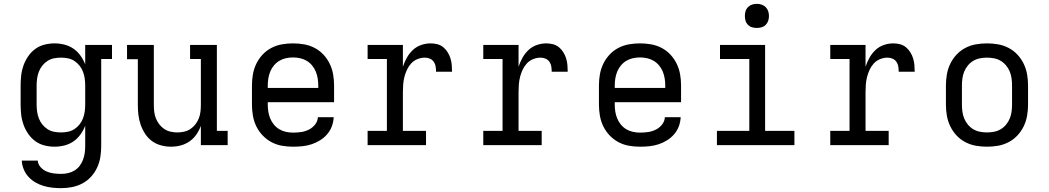

<svg xmlns="http://www.w3.org/2000/svg" viewBox="-20 -753 5440 996"><path d="M297 223Q274 223 251 220.5Q228 218 206 211.5Q184 205 163.5 193Q143 181 127.5 164Q112 147 103 125Q94 103 93 80H176Q177 99 190.5 114Q204 129 221.5 136.5Q239 144 258.5 146.5Q278 149 297 149Q315 149 333 145Q351 141 366.5 131.5Q382 122 393 107.5Q404 93 410.5 76Q417 59 419.5 41Q422 23 422 5V-101Q413 -77 397.5 -55.5Q382 -34 361 -19.5Q340 -5 314.5 1.5Q289 8 263 8Q237 8 211 1.5Q185 -5 163.5 -20.5Q142 -36 126.5 -58.5Q111 -81 102 -106Q93 -131 90 -157.5Q87 -184 87 -210V-310Q87 -336 90 -362.5Q93 -389 102 -414Q111 -439 126.5 -461.5Q142 -484 163.5 -499.5Q185 -515 211 -521.5Q237 -528 263 -528Q289 -528 314.5 -521.5Q340 -515 361 -500.5Q382 -486 397.5 -464.5Q413 -443 422 -419V-520H561V-447H505V5Q505 34 500.5 62Q496 90 484 116Q472 142 452.5 163.5Q433 185 407.5 198.5Q382 212 354 217.5Q326 223 297 223ZM296 -66Q314 -66 332 -69.5Q350 -73 365.5 -83Q381 -93 392.5 -107.5Q404 -122 410.5 -139Q417 -156 419.5 -174Q422 -192 422 -210V-310Q422 -328 419.5 -346Q417 -364 410.5 -381Q404 -398 392.5 -412.5Q381 -427 365.5 -437Q350 -447 332 -450.5Q314 -454 296 -454Q278 -454 260 -450.5Q242 -447 226.5 -437Q211 -427 199.5 -412.5Q188 -398 181.5 -381Q175 -364 172.5 -346Q170 -328 170 -310V-210Q170 -192 172.5 -174Q175 -156 181.5 -139Q188 -122 199.5 -107.5Q211 -93 226.5 -83Q242 -73 260 -69.5Q278 -66 296 -66Z M867 8Q841 8 815 1Q789 -6 768 -21.5Q747 -37 732.5 -59.5Q718 -82 709.5 -106.5Q701 -131 698 -157.5Q695 -184 695 -210V-446H639V-520H778V-210Q778 -192 780 -174Q782 -156 788.5 -139.5Q795 -123 806 -108.5Q817 -94 832 -84Q847 -74 864.5 -70Q882 -66 900 -66Q918 -66 935.5 -70Q953 -74 968 -84Q983 -94 994 -108.5Q1005 -123 1011.5 -139.5Q1018 -156 1020 -174Q1022 -192 1022 -210V-447H966V-520H1105V-74H1161V0H1022V-100Q1013 -76 998.5 -55Q984 -34 963 -19.5Q942 -5 917.5 1.5Q893 8 867 8Z M1500 8Q1471 8 1442.5 3Q1414 -2 1388.5 -15.5Q1363 -29 1342.5 -50.5Q1322 -72 1309.5 -98Q1297 -124 1292 -152.5Q1287 -181 1287 -210V-310Q1287 -339 1292 -367.5Q1297 -396 1309.5 -422Q1322 -448 1342 -469.5Q1362 -491 1388 -504.5Q1414 -518 1442.5 -523Q1471 -528 1500 -528Q1529 -528 1557.5 -523Q1586 -518 1612 -504.5Q1638 -491 1658 -469.5Q1678 -448 1690.5 -422Q1703 -396 1708 -367.5Q1713 -339 1713 -310V-223H1369V-210Q1369 -191 1372 -173Q1375 -155 1382 -138Q1389 -121 1401 -106.5Q1413 -92 1429 -82.5Q1445 -73 1463.5 -69Q1482 -65 1500 -65Q1521 -65 1542 -68Q1563 -71 1582 -80.5Q1601 -90 1614.5 -107Q1628 -124 1629 -145H1711Q1710 -121 1701.5 -98Q1693 -75 1677 -56.5Q1661 -38 1640 -25Q1619 -12 1596 -4.5Q1573 3 1549 5.5Q1525 8 1500 8ZM1631 -297V-310Q1631 -328 1628 -346.5Q1625 -365 1618 -382Q1611 -399 1599 -413.5Q1587 -428 1571 -437.5Q1555 -447 1537 -451Q1519 -455 1500 -455Q1481 -455 1463 -451Q1445 -447 1429 -437.5Q1413 -428 1401 -413.5Q1389 -399 1382 -382Q1375 -365 1372 -346.5Q1369 -328 1369 -310V-297Z M1887 0V-74H1987V-447H1887V-520H2070V-407Q2078 -431 2090.5 -453.5Q2103 -476 2121.5 -493.5Q2140 -511 2164.5 -519.5Q2189 -528 2214 -528Q2232 -528 2249 -523.5Q2266 -519 2279.5 -508Q2293 -497 2302.5 -481.5Q2312 -466 2317 -449.5Q2322 -433 2323.5 -415.5Q2325 -398 2325 -381H2242Q2242 -394 2240 -407.5Q2238 -421 2230.5 -432Q2223 -443 2210.5 -448.5Q2198 -454 2184 -454Q2165 -454 2146 -446.5Q2127 -439 2113.5 -424.5Q2100 -410 2091.5 -392Q2083 -374 2078 -354.5Q2073 -335 2071.5 -315Q2070 -295 2070 -276V-74H2190V0Z M2487 0V-74H2587V-447H2487V-520H2670V-407Q2678 -431 2690.5 -453.5Q2703 -476 2721.5 -493.5Q2740 -511 2764.5 -519.5Q2789 -528 2814 -528Q2832 -528 2849 -523.5Q2866 -519 2879.5 -508Q2893 -497 2902.5 -481.5Q2912 -466 2917 -449.5Q2922 -433 2923.5 -415.5Q2925 -398 2925 -381H2842Q2842 -394 2840 -407.5Q2838 -421 2830.5 -432Q2823 -443 2810.5 -448.5Q2798 -454 2784 -454Q2765 -454 2746 -446.5Q2727 -439 2713.5 -424.5Q2700 -410 2691.5 -392Q2683 -374 2678 -354.5Q2673 -335 2671.5 -315Q2670 -295 2670 -276V-74H2790V0Z M3300 8Q3271 8 3242.5 3Q3214 -2 3188.5 -15.5Q3163 -29 3142.5 -50.5Q3122 -72 3109.5 -98Q3097 -124 3092 -152.5Q3087 -181 3087 -210V-310Q3087 -339 3092 -367.5Q3097 -396 3109.5 -422Q3122 -448 3142 -469.5Q3162 -491 3188 -504.5Q3214 -518 3242.5 -523Q3271 -528 3300 -528Q3329 -528 3357.5 -523Q3386 -518 3412 -504.5Q3438 -491 3458 -469.5Q3478 -448 3490.5 -422Q3503 -396 3508 -367.5Q3513 -339 3513 -310V-223H3169V-210Q3169 -191 3172 -173Q3175 -155 3182 -138Q3189 -121 3201 -106.5Q3213 -92 3229 -82.5Q3245 -73 3263.5 -69Q3282 -65 3300 -65Q3321 -65 3342 -68Q3363 -71 3382 -80.5Q3401 -90 3414.5 -107Q3428 -124 3429 -145H3511Q3510 -121 3501.5 -98Q3493 -75 3477 -56.5Q3461 -38 3440 -25Q3419 -12 3396 -4.5Q3373 3 3349 5.5Q3325 8 3300 8ZM3431 -297V-310Q3431 -328 3428 -346.5Q3425 -365 3418 -382Q3411 -399 3399 -413.5Q3387 -428 3371 -437.5Q3355 -447 3337 -451Q3319 -455 3300 -455Q3281 -455 3263 -451Q3245 -447 3229 -437.5Q3213 -428 3201 -413.5Q3189 -399 3182 -382Q3175 -365 3172 -346.5Q3169 -328 3169 -310V-297Z M3699 0V-74H3867V-447H3715V-520H3949V-74H4101V0ZM3906 -608Q3893 -608 3881 -611.5Q3869 -615 3860 -624Q3851 -633 3847.5 -645Q3844 -657 3844 -670Q3844 -683 3847.5 -695Q3851 -707 3860 -716Q3869 -725 3881 -729Q3893 -733 3906 -733Q3919 -733 3931 -729Q3943 -725 3952 -716Q3961 -707 3965 -695Q3969 -683 3969 -670Q3969 -657 3965 -645Q3961 -633 3952 -624Q3943 -615 3931 -611.5Q3919 -608 3906 -608Z M4287 0V-74H4387V-447H4287V-520H4470V-407Q4478 -431 4490.5 -453.5Q4503 -476 4521.5 -493.5Q4540 -511 4564.5 -519.5Q4589 -528 4614 -528Q4632 -528 4649 -523.5Q4666 -519 4679.5 -508Q4693 -497 4702.5 -481.5Q4712 -466 4717 -449.5Q4722 -433 4723.5 -415.5Q4725 -398 4725 -381H4642Q4642 -394 4640 -407.5Q4638 -421 4630.5 -432Q4623 -443 4610.5 -448.5Q4598 -454 4584 -454Q4565 -454 4546 -446.5Q4527 -439 4513.5 -424.5Q4500 -410 4491.5 -392Q4483 -374 4478 -354.5Q4473 -335 4471.5 -315Q4470 -295 4470 -276V-74H4590V0Z M5100 8Q5071 8 5042.5 3Q5014 -2 4988 -15.5Q4962 -29 4942 -50.5Q4922 -72 4909.5 -98Q4897 -124 4892 -152.5Q4887 -181 4887 -210V-310Q4887 -339 4892 -367.5Q4897 -396 4909.5 -422Q4922 -448 4942 -469.5Q4962 -491 4988 -504.5Q5014 -518 5042.5 -523Q5071 -528 5100 -528Q5129 -528 5157.5 -523Q5186 -518 5212 -504.5Q5238 -491 5258 -469.5Q5278 -448 5290.5 -422Q5303 -396 5308 -367.5Q5313 -339 5313 -310V-210Q5313 -181 5308 -152.5Q5303 -124 5290.5 -98Q5278 -72 5258 -50.5Q5238 -29 5212 -15.5Q5186 -2 5157.5 3Q5129 8 5100 8ZM5100 -66Q5118 -66 5136.5 -69.5Q5155 -73 5171 -82.5Q5187 -92 5199 -106.5Q5211 -121 5218 -138Q5225 -155 5227.5 -173.5Q5230 -192 5230 -210V-310Q5230 -328 5227.5 -346.5Q5225 -365 5218 -382Q5211 -399 5199 -413.5Q5187 -428 5171 -437.5Q5155 -447 5136.5 -450.5Q5118 -454 5100 -454Q5082 -454 5063.5 -450.5Q5045 -447 5029 -437.5Q5013 -428 5001 -413.5Q4989 -399 4982 -382Q4975 -365 4972.5 -346.5Q4970 -328 4970 -310V-210Q4970 -192 4972.5 -173.5Q4975 -155 4982 -138Q4989 -121 5001 -106.5Q5013 -92 5029 -82.5Q5045 -73 5063.5 -69.5Q5082 -66 5100 -66Z"/></svg>

Font: Iosevka HT Extended
Style: Regular
Weight: 400
Width: 7
Monospace: yes
Designer: Belleve Invis
Foundry: Belleve Invis
Version: Version 32.3.0; ttfautohint (v1.8.4)